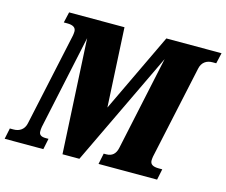

<svg xmlns="http://www.w3.org/2000/svg" viewBox="-138 -851 1165 988"><g transform="rotate(15 444.0 -357.0)"><path d="M-38 0H168L180 -58H165C140 -58 129 -67 129 -84C129 -91 129 -99 131 -109L238 -610L270 0H360L651 -609L544 -108C537 -74 518 -58 487 -58H474L462 0H774L786 -58H767C737 -58 721 -67 721 -88C721 -94 722 -102 723 -109L830 -606C837 -641 862 -657 893 -657H913L926 -714H632L431 -292L409 -714H114L101 -657H120C150 -657 166 -647 166 -626C166 -620 165 -612 164 -605L57 -108C50 -74 25 -58 -6 -58H-26Z"/></g></svg>

Font: Noto Serif Condensed Black
Style: Italic
Weight: 900
Width: 3
Italic angle: -12°
Designer: Monotype Design Team
Foundry: Monotype Imaging Inc.
Version: Version 2.013